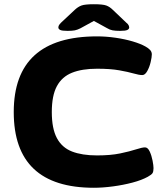

<svg xmlns="http://www.w3.org/2000/svg" viewBox="-20 -880 780 908"><path d="M424 8Q45 8 45 -350Q45 -708 439 -708Q482 -708 526.5 -701.5Q571 -695 608 -684Q645 -673 668 -660Q681 -653 689.5 -644Q698 -635 698 -623Q698 -610 692.5 -586.5Q687 -563 676.5 -544Q666 -525 653 -525Q638 -525 612 -532.5Q586 -540 544 -547.5Q502 -555 439 -555Q368 -555 320.5 -536Q273 -517 249 -472.5Q225 -428 225 -350Q225 -272 249 -227Q273 -182 320.5 -163.5Q368 -145 439 -145Q503 -145 548.5 -154.5Q594 -164 623 -173.5Q652 -183 666 -183Q679 -183 688 -163.5Q697 -144 701.5 -120.5Q706 -97 706 -85Q706 -69 701.5 -61.5Q697 -54 679 -44Q650 -28 606.5 -16.5Q563 -5 514.5 1.5Q466 8 424 8ZM299 -734Q273 -734 264.5 -738.5Q256 -743 256 -750Q256 -755 258.5 -760Q261 -765 269 -773L333 -833Q349 -848 365.5 -854Q382 -860 424 -860Q466 -860 482.5 -854Q499 -848 514 -833L577 -773Q586 -766 588.5 -760Q591 -754 591 -750Q591 -743 582.5 -738.5Q574 -734 548 -734Q526 -734 512.5 -736.5Q499 -739 486 -747L424 -781L360 -746Q346 -739 334 -736.5Q322 -734 299 -734Z"/></svg>

Font: Asap Expanded ExtraBold
Style: Regular
Weight: 800
Width: 7
Designer: Pablo Cosgaya
Foundry: Omnibus-Type
Version: Version 3.001; ttfautohint (v1.8.4.7-5d5b)